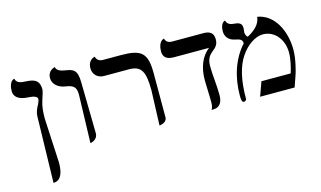

<svg xmlns="http://www.w3.org/2000/svg" viewBox="-90 -837 2193 1312"><g transform="rotate(-15 1007.0 -181.0)"><path d="M147 203C148 203 149 203 150 203C165 202 219 201 219 78L203 -236C203 -281 206 -323 219 -361C232 -399 239 -424 239 -435C239 -510 186 -513 138 -516C116 -517 79 -519 72 -554C72 -554 33 -549 33 -476C33 -433 68 -409 132 -406C171 -404 195 -395 195 -378C195 -369 191 -357 185 -345C167 -314 158 -287 158 -264Z M461 6C461 6 514 0 514 -51L508 -406C508 -504 477 -510 422 -519C401 -523 365 -529 360 -559C360 -559 309 -550 309 -494C309 -453 344 -421 393 -413C446 -405 471 -393 471 -336Z M948 12C948 12 1002 9 1002 -33V-344C1002 -487 963 -521 817 -521H691C664 -521 648 -534 642 -557C642 -557 593 -550 593 -487C593 -446 623 -413 670 -413H845C933 -413 957 -368 957 -234Z M1387 -291C1387 -399 1472 -375 1472 -458C1472 -502 1447 -520 1402 -520H1180C1153 -520 1137 -531 1131 -554C1131 -554 1089 -548 1089 -474C1089 -433 1114 -413 1164 -413H1412C1355 -368 1327 -297 1327 -207C1327 -159 1331 -112 1331 -49C1331 -28 1327 -11 1319 1H1330C1354 1 1398 -6 1398 -85C1398 -155 1387 -222 1387 -291Z M1785 -533C1780 -483 1743 -448 1688 -418C1678 -424 1672 -440 1672 -453C1672 -466 1675 -468 1675 -485C1675 -522 1645 -526 1620 -528C1600 -530 1574 -534 1566 -565C1566 -565 1532 -560 1532 -497C1532 -462 1553 -432 1594 -423C1638 -414 1649 -407 1649 -381C1573 -298 1531 -178 1531 -42C1531 -14 1534 5 1548 5C1557 5 1566 -4 1566 -9C1566 -143 1589 -237 1633 -302C1676 -367 1739 -407 1790 -407C1874 -407 1932 -333 1932 -241C1932 -191 1917 -135 1906 -100H1699L1663 0H1907L1936 -83C1943 -104 1966 -185 1966 -252C1966 -383 1905 -513 1785 -533Z"/></g></svg>

Font: Libertinus Sans
Style: Bold
Weight: 700
Designer: Philipp H. Poll, Khaled Hosny
Foundry: Caleb Maclennan
Version: Version 7.050;RELEASE